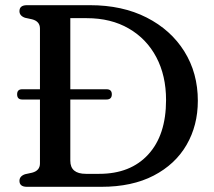

<svg xmlns="http://www.w3.org/2000/svg" viewBox="-20 -720 824 740"><path d="M55 -23Q55 -41 76.5 -48.5L104 -54.5Q134 -62.5 134 -90V-336.5H65.5Q46 -336.5 46 -356.5Q46 -376 65.5 -376H134V-610Q134 -637.5 104 -645.5L76.5 -651.5Q55 -659 55 -677Q55 -700 84 -700H327Q451.5 -700 545 -652.5Q638.5 -605 690.5 -521.8Q742.5 -438.5 742.5 -331.5Q742.5 -236.5 699 -161.5Q655.5 -86.5 572.2 -43.2Q489 0 370.5 0H84Q55 0 55 -23ZM362.5 -50Q483 -50 551.5 -124.8Q620 -199.5 620 -334.5Q620 -428.5 582.5 -499.5Q545 -570.5 476.2 -610.2Q407.5 -650 314.5 -650H251V-376H390.5Q411 -376 411 -356.5Q411 -336.5 390.5 -336.5H251V-100.5Q251 -50 311 -50Z"/></svg>

Font: Fraunces 9pt S050
Style: Regular
Weight: 400
Version: Version 1.000; ttfautohint (v1.8.3)